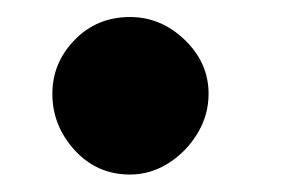

<svg xmlns="http://www.w3.org/2000/svg" viewBox="-20 -200 333 220"><path d="M129 0Q91 0 65.5 -28Q40 -56 40 -92.5Q40 -128 65.5 -154.2Q91 -180.5 129 -180.5Q164.5 -180.5 191.8 -154.2Q219 -128 219 -92.5Q219 -68 206.2 -47Q193.5 -26 173 -13Q152.5 0 129 0Z"/></svg>

Font: Edu VIC WA NT Hand Pre
Style: Regular
Weight: 400
Designer: Tina and Corey Anderson, Eben Sorkin, Mirko Velimirovic
Foundry: Google for Education
Version: Version 1.000